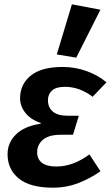

<svg xmlns="http://www.w3.org/2000/svg" viewBox="-20 -854 514 889"><path d="M243 -602 313 -834 445 -809 333 -587ZM318 -230H261Q206 -230 179 -207Q152 -184 152 -149Q152 -117 174.5 -100Q197 -83 241 -83Q318 -83 394 -139L445 -61Q400 -29 344.5 -7Q289 15 225 15Q119 15 67 -27.5Q15 -70 15 -140Q15 -193 54 -231.5Q93 -270 168 -281L169 -284Q121 -301 97 -332Q73 -363 73 -399Q73 -464 122.5 -504Q172 -544 269 -544Q329 -544 382 -524.5Q435 -505 473 -473L409 -406Q348 -452 281 -452Q240 -452 221 -435Q202 -418 202 -390Q202 -357 224.5 -337.5Q247 -318 295 -318H345Z"/></svg>

Font: Xgbmvzvtohvqztyvzapvmeyoton
Style: Regular
Weight: 500
Italic angle: -8°
Designer: Carrois Corporate & Edenspiekermann
Foundry: Carrois Corporate GbR & Edenspiekermann AG
Version: Version 2.001